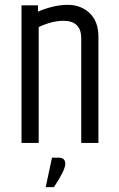

<svg xmlns="http://www.w3.org/2000/svg" viewBox="-20 -591 491 794"><path d="M223 61Q250 61 250 86.5Q250 112 203 183H169L195 61ZM137 -543Q204 -571 259.5 -571Q315 -571 351 -536.5Q387 -502 387 -439V0H316V-432Q316 -505 242 -505Q195 -505 140 -479V0H69V-569H137Z"/></svg>

Font: Khand
Style: Regular
Weight: 400
Designer: Devanagari: Sanchit Sawaria, Jyotish Sonowal; Latin: Satya Rajpurohit
Foundry: Indian Type Foundry
Version: Version 1.100;PS 1.0;hotconv 1.0.78;makeotf.lib2.5.61930; tt